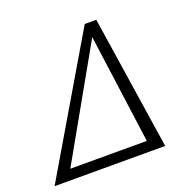

<svg xmlns="http://www.w3.org/2000/svg" viewBox="-119 -773 879 889"><g transform="rotate(-20 320.5 -329.0)"><path d="M447 -658 547 0H2L390 -658ZM98 -51H475L402 -589Z"/></g></svg>

Font: EauTestText Semilight
Style: Italic
Weight: 300
Italic angle: -12°
Designer: Christian Thalmann (Catharsis Fonts)
Version: Version 0.001;PS 000.001;hotconv 1.0.88;makeotf.lib2.5.64775